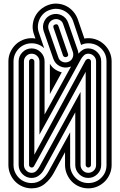

<svg xmlns="http://www.w3.org/2000/svg" viewBox="-20 -903 657 1051"><path d="M478 0Q478 6 473.5 10Q469 14 463 14Q458 14 453.5 10Q449 6 449 0V-510L166 7Q162 14 153 14Q148 14 143.5 10Q139 6 139 0V-567Q139 -573 143.5 -577Q148 -581 153 -581Q159 -581 163.5 -577Q168 -573 168 -567V-56L446 -568Q448 -573 453 -577Q458 -581 463 -581Q469 -581 473.5 -577Q478 -573 478 -567ZM506 -567Q506 -584 493.5 -596.5Q481 -609 463 -609Q449 -609 439.5 -600Q430 -591 423 -579L196 -166V-567Q196 -584 183.5 -596.5Q171 -609 153 -609Q136 -609 123.5 -596.5Q111 -584 111 -567V0Q111 18 123.5 30.5Q136 43 153 43Q168 43 178 33.5Q188 24 195 11L421 -400V0Q421 18 433.5 30.5Q446 43 463 43Q481 43 493.5 30.5Q506 18 506 0ZM273 -751Q268 -765 282 -769Q295 -774 300 -760L352 -609Q357 -595 343 -591Q338 -589 332.5 -591.5Q327 -594 325 -599ZM299 -590Q304 -573 320 -565.5Q336 -558 353 -564Q370 -570 377 -585.5Q384 -601 379 -618L326 -770Q321 -787 305 -794.5Q289 -802 272 -796Q255 -790 248 -774.5Q241 -759 246 -742ZM591 0Q591 26 581 49.5Q571 73 553.5 90.5Q536 108 513 118Q490 128 463 128Q437 128 413.5 118Q390 108 373 90.5Q356 73 346 49.5Q336 26 336 0V-70L274 44Q255 79 225 103.5Q195 128 153 128Q127 128 103.5 118Q80 108 63 90.5Q46 73 36 49.5Q26 26 26 0V-567Q26 -593 36 -616Q46 -639 63 -656.5Q80 -674 103.5 -684Q127 -694 153 -694Q158 -694 163.5 -693.5Q169 -693 174 -692L166 -715Q157 -740 159 -765Q161 -790 171.5 -811.5Q182 -833 201 -850Q220 -867 245 -876Q270 -885 295 -883Q320 -881 341.5 -870.5Q363 -860 380 -841Q397 -822 406 -797L442 -692Q447 -693 452.5 -693.5Q458 -694 463 -694Q490 -694 513 -684Q536 -674 553.5 -656.5Q571 -639 581 -616Q591 -593 591 -567ZM222 -639Q193 -666 153 -666Q133 -666 115 -658.5Q97 -651 83.5 -637.5Q70 -624 62 -606Q54 -588 54 -567V0Q54 21 62 39Q70 57 83.5 70.5Q97 84 115 91.5Q133 99 153 99Q185 99 208.5 80Q232 61 246 35L364 -179V0Q364 21 372 39Q380 57 393.5 70.5Q407 84 425 91.5Q443 99 463 99Q505 99 534 70.5Q563 42 563 0V-567Q563 -609 534 -637.5Q505 -666 463 -666Q442 -666 424 -657L380 -788Q373 -807 360 -821.5Q347 -836 330 -844.5Q313 -853 293 -854.5Q273 -856 254 -849Q234 -843 219.5 -829.5Q205 -816 197 -799Q189 -782 187.5 -762.5Q186 -743 193 -724ZM253 -554Q264 -535 281 -523.5Q298 -512 318 -507L253 -388ZM219 -733Q210 -761 222.5 -787Q235 -813 263 -823Q291 -832 317 -819.5Q343 -807 353 -779L406 -627Q409 -618 409 -609Q420 -622 433 -630Q446 -638 463 -638Q492 -638 513 -617Q534 -596 534 -567V0Q534 29 513 50Q492 71 463 71Q434 71 413 50Q392 29 392 0V-288L219 28Q209 46 192 58.5Q175 71 153 71Q124 71 103 50Q82 29 82 0V-567Q82 -596 103 -617Q124 -638 153 -638Q182 -638 203 -617Q224 -596 224 -567V-276L369 -539L362 -537Q334 -528 308 -540.5Q282 -553 272 -581Z"/></svg>

Font: Zschusch
Style: Regular
Weight: 400
Designer: Peter Wiegel
Foundry: Peter Wiegel